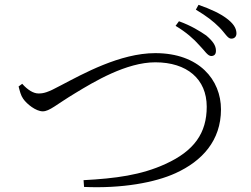

<svg xmlns="http://www.w3.org/2000/svg" viewBox="-20 -810 1040 795"><path d="M805 -623C828 -600 840 -577 856 -578C869 -579 875 -587 874 -603C873 -622 862 -639 834 -663C808 -681 771 -704 721 -722L707 -703C752 -676 783 -648 805 -623ZM888 -697C912 -673 923 -649 938 -650C952 -650 960 -660 959 -674C958 -695 945 -714 918 -734C893 -753 854 -772 802 -790L791 -770C836 -743 863 -722 888 -697ZM72 -463 57 -452C62 -433 66 -415 76 -401C91 -379 129 -349 157 -349C185 -349 213 -377 291 -424C370 -472 503 -552 623 -552C754 -552 836 -483 836 -368C836 -259 784 -185 665 -131C565 -85 458 -71 326 -64L328 -36C485 -29 622 -54 707 -93C817 -143 895 -228 895 -357C895 -479 805 -590 623 -590C477 -590 323 -504 233 -457C176 -426 160 -423 139 -423C119 -423 95 -437 72 -463Z"/></svg>

Font: Noto Serif JP Light
Style: Regular
Weight: 300
Designer: Ryoko NISHIZUKA 西塚涼子 (kana & ideographs); Frank Grießhammer (Latin, Greek & Cyrillic); Wenlong ZHANG 张文龙 (bopomofo); San
Foundry: Adobe
Version: Version 2.001;hotconv 1.1.0;makeotfexe 2.6.0